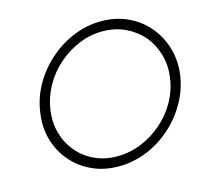

<svg xmlns="http://www.w3.org/2000/svg" viewBox="-103 -824 1011 949"><g transform="rotate(-15 402.0 -350.0)"><path d="M85 -349Q74 -275 93 -210Q112 -145 154 -97Q196 -48 257 -20Q318 8 392 8Q466 8 535.5 -20Q605 -48 660 -97Q715 -145 752.5 -210Q790 -275 801 -349Q811 -423 791.5 -488Q772 -553 730 -602Q689 -651 627.5 -679.5Q566 -708 492 -708Q418 -708 349 -679.5Q280 -651 225 -602Q169 -553 132 -488Q95 -423 85 -349ZM137 -349Q146 -412 177.5 -468.5Q209 -525 257 -567Q305 -609 363.5 -633.5Q422 -658 486 -658Q549 -658 601 -633.5Q653 -609 690 -567Q725 -525 741.5 -469Q758 -413 749 -349Q740 -285 708 -229Q676 -173 628 -132Q580 -90 520.5 -66Q461 -42 397 -42Q335 -42 283 -66Q231 -90 196 -132Q160 -174 144 -229.5Q128 -285 137 -349Z"/></g></svg>

Font: Josefin Slab Medium
Style: Italic
Weight: 500
Italic angle: -12°
Version: Version 2.000